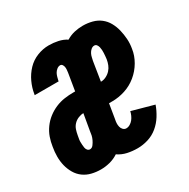

<svg xmlns="http://www.w3.org/2000/svg" viewBox="-131 -645 758 770"><g transform="rotate(-30 248.5 -260.0)"><path d="M124 8Q102 8 81.5 3Q61 -2 44.5 -14Q28 -26 17.5 -44Q7 -62 2 -82Q-3 -102 -3 -124Q-3 -146 1 -168Q4 -189 11 -209Q18 -229 31 -247Q44 -265 61.5 -278.5Q79 -292 99 -300.5Q119 -309 140 -312Q161 -315 181 -315H190L203 -394Q204 -401 204.5 -407.5Q205 -414 204 -420Q203 -426 199.5 -431Q196 -436 190 -436Q182 -436 174.5 -430Q167 -424 163 -416.5Q159 -409 157 -401Q155 -393 153 -385V-383H42L43 -388Q47 -414 59 -440Q71 -466 90.5 -486.5Q110 -507 136.5 -517.5Q163 -528 190 -528Q212 -528 233 -523.5Q254 -519 271 -508Q289 -519 308.5 -523.5Q328 -528 348 -528Q370 -528 391 -522.5Q412 -517 428 -504.5Q444 -492 454 -474Q464 -456 469 -435.5Q474 -415 475.5 -393Q477 -371 473 -349Q469 -320 453 -292.5Q437 -265 412.5 -245Q388 -225 358.5 -215.5Q329 -206 300 -206H284L273 -139Q271 -130 270.5 -121.5Q270 -113 272 -104.5Q274 -96 280 -90Q286 -84 294 -84Q303 -84 311.5 -89Q320 -94 326 -101.5Q332 -109 336 -118Q340 -127 342 -136L443 -108Q435 -85 421 -62.5Q407 -40 387 -23.5Q367 -7 342.5 0.5Q318 8 294 8Q269 8 246.5 3Q224 -2 205 -15Q187 -3 166 2.5Q145 8 124 8ZM301 -297Q312 -297 324 -303Q336 -309 344.5 -318.5Q353 -328 357.5 -339.5Q362 -351 364 -363Q365 -370 365.5 -377Q366 -384 366.5 -391Q367 -398 366.5 -405Q366 -412 364.5 -418.5Q363 -425 359 -430.5Q355 -436 348 -436Q340 -436 333 -430Q326 -424 322 -416Q318 -408 316.5 -400.5Q315 -393 313 -385L299 -297ZM126 -84Q135 -84 141.5 -92.5Q148 -101 152.5 -110.5Q157 -120 159 -129Q161 -138 162 -148L175 -223Q164 -223 151.5 -218Q139 -213 130 -203.5Q121 -194 117 -182Q113 -170 111 -158Q110 -151 108.5 -144Q107 -137 107 -130Q107 -123 107.5 -116Q108 -109 109 -102Q110 -95 114.5 -89.5Q119 -84 126 -84Z"/></g></svg>

Font: Iosevka Curly Slab Heavy
Style: Italic
Weight: 900
Italic angle: -9°
Monospace: yes
Designer: Belleve Invis
Foundry: Belleve Invis
Version: Version 22.1.2; ttfautohint (v1.8.4)